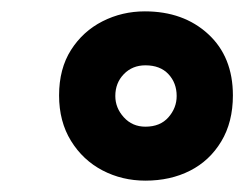

<svg xmlns="http://www.w3.org/2000/svg" viewBox="-20 -732 430 338"><path d="M236 -414Q195 -414 160.5 -432Q126 -450 105 -484Q84 -518 84 -564Q84 -611 105 -644Q126 -677 160.5 -694.5Q195 -712 235 -712Q303 -712 346.5 -672Q390 -632 390 -564Q390 -517 369.5 -483Q349 -449 314.5 -431.5Q280 -414 236 -414ZM236 -509Q262 -509 276.5 -525.5Q291 -542 291 -563Q291 -586 276.5 -601.5Q262 -617 236 -617Q213 -617 198 -601.5Q183 -586 183 -563Q183 -542 198 -525.5Q213 -509 236 -509Z"/></svg>

Font: Rethink Sans ExtraBold
Style: Italic
Weight: 800
Italic angle: -10°
Designer: The Rethink Sans project authors (Hans Thiessen). DM Sans designed by Colophon Foundry.
Foundry: Rethink Communications LLC
Version: Version 1.001